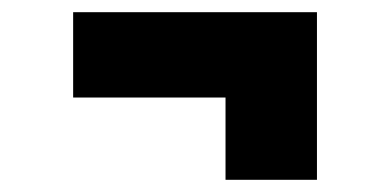

<svg xmlns="http://www.w3.org/2000/svg" viewBox="-20 -446 640 315"><path d="M350 -151V-286H100V-426H500V-151Z"/></svg>

Font: JetBrains Mono NL ExtraBold
Style: Regular
Weight: 800
Designer: Philipp Nurullin, Konstantin Bulenkov
Foundry: JetBrains
Version: Version 2.304; ttfautohint (v1.8.4.7-5d5b)